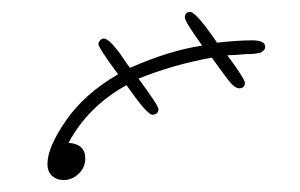

<svg xmlns="http://www.w3.org/2000/svg" viewBox="-20 -199 500 320"><path d="M59.1 74.2Q59.1 46.4 90.1 1.7Q121.1 -43 176.8 -75.2Q143.6 -120.1 144 -126Q144 -128.9 147 -131.8Q149.9 -134.8 152.8 -134.8Q155.8 -134.8 159.4 -132.3Q163.1 -129.9 167.5 -125Q171.9 -120.1 176 -115Q180.2 -109.9 186 -100.8Q191.9 -91.8 196.8 -85.9Q261.7 -114.7 316.9 -123Q288.1 -163.1 288.1 -169.9Q288.1 -178.7 296.9 -179.2Q306.6 -179.2 341.8 -127.9Q377.9 -131.8 399.9 -131.8Q421.9 -131.8 421.9 -121.1Q421.9 -119.1 421.4 -117.7Q420.9 -116.2 418.9 -114.5Q417 -112.8 415.5 -111.8Q414.1 -110.8 410.6 -110.4Q407.2 -109.9 403.6 -109.4Q399.9 -108.9 394.5 -108.9Q389.2 -108.9 384.5 -108.4Q379.9 -107.9 372.6 -107.4Q365.2 -106.9 358.9 -106.9Q387.7 -67.9 388.2 -61Q388.2 -52.2 378.9 -51.8Q372.1 -51.8 364 -61.3Q356 -70.8 333 -103Q267.1 -90.8 210.9 -67.9Q244.1 -22.9 244.1 -17.1Q244.1 -8.3 233.9 -7.8Q225.1 -7.8 190.9 -57.1Q127 -22 94.2 39.1Q122.1 41 122.1 64.9Q122.1 80.1 111.1 90.6Q100.1 101.1 85.9 101.1Q74.7 101.1 66.9 94.2Q59.1 87.4 59.1 74.2Z"/></svg>

Font: CMU Classical Serif
Style: Italic
Weight: 500
Italic angle: -14.04°
Version: Version 0.7.0